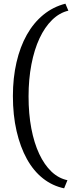

<svg xmlns="http://www.w3.org/2000/svg" viewBox="-20 -874 407 1042"><path d="M50 -353Q50 -249 70 -162.5Q90 -76 126 -11Q162 54 213.5 94.5Q265 135 328 148L346 104Q298 94 259.5 57.5Q221 21 193 -38.5Q165 -98 150 -177Q135 -256 135 -351Q135 -444 150.5 -524.5Q166 -605 194.5 -666Q223 -727 263 -766Q303 -805 351 -816L335 -854Q268 -837 215 -793.5Q162 -750 125.5 -685Q89 -620 69.5 -535.5Q50 -451 50 -353Z"/></svg>

Font: GradeGX
Style: Regular
Weight: 100
Width: 1
Designer: Adam Twardoch
Foundry: Adam Twardoch
Version: Version 2.002; DEVELOPMENT